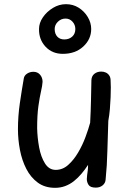

<svg xmlns="http://www.w3.org/2000/svg" viewBox="-20 -888 622 920"><path d="M244 12Q195 12 161 -13Q127 -38 106 -79Q85 -120 75.5 -170Q66 -220 66 -269Q66 -331 75 -393Q84 -455 94 -512Q96 -526 109.5 -535Q123 -544 140 -544Q160 -544 172 -530Q184 -516 184 -496Q183 -478 176.5 -450Q170 -422 164 -379.5Q158 -337 158 -274Q159 -228 167.5 -182Q176 -136 195.5 -105Q215 -74 247 -74Q280 -74 306.5 -97.5Q333 -121 354 -156.5Q375 -192 389.5 -231Q404 -270 412 -300Q415 -357 416 -408Q417 -459 418 -504Q419 -524 432.5 -534.5Q446 -545 465 -545Q478 -545 488 -540Q498 -535 504 -525.5Q510 -516 510 -502Q511 -492 511 -470.5Q511 -449 510 -422Q509 -395 506.5 -365.5Q504 -336 499 -309Q496 -235 494.5 -165Q493 -95 486 -27Q485 -11 472 0Q459 11 439 11Q413 11 404.5 -2Q396 -15 396 -30Q396 -39 397.5 -49Q399 -59 400.5 -71Q402 -83 402 -98Q387 -75 370 -55Q353 -35 334 -20Q315 -5 292.5 3.5Q270 12 244 12ZM281 -630Q230 -630 198 -664.5Q166 -699 167 -749Q167 -778 185.5 -805Q204 -832 233.5 -850Q263 -868 296 -868Q330 -868 357 -851Q384 -834 400.5 -806.5Q417 -779 417 -749Q417 -700 379 -665Q341 -630 281 -630ZM288 -699Q311 -699 326 -712.5Q341 -726 341 -749Q341 -769 327.5 -784Q314 -799 294 -799Q273 -799 257.5 -784Q242 -769 242 -749Q242 -726 254.5 -712.5Q267 -699 288 -699Z"/></svg>

Font: Playpen Sans
Style: Regular
Weight: 400
Designer: Laura Meseguer, Veronika Burian, José Scaglione, Kostas Bartsokas, Vera Evstafieva, Tom Grace, Yorlmar Campos
Foundry: TypeTogether
Version: Version 2.000